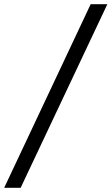

<svg xmlns="http://www.w3.org/2000/svg" viewBox="-122 -780 535 921"><path d="M-102 121H-23L393 -760H313Z"/></svg>

Font: Noto Serif Tamil SemiCondensed ExtraBold
Style: Italic
Weight: 800
Width: 4
Italic angle: -12°
Designer: Indian Type Foundry, Tom Grace, and the Monotype Design Team
Foundry: Monotype Imaging Inc.
Version: Version 2.003